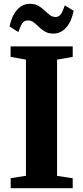

<svg xmlns="http://www.w3.org/2000/svg" viewBox="-20 -986 436 1006"><path d="M116 -65V-673.5L35.5 -688V-743H361V-688L279 -673.5V-64.5L361 -52V0H36V-52.5ZM259 -810Q233.5 -810 215.8 -820.5Q198 -831 184.2 -844.5Q170.5 -858 157.2 -868.5Q144 -879 127 -879Q106 -879 95.5 -862Q85 -845 76.5 -818L30 -847Q41 -902 69 -934Q97 -966 137.5 -966Q163 -966 180.8 -955.8Q198.5 -945.5 212.8 -932Q227 -918.5 240.2 -908Q253.5 -897.5 269.5 -897Q290 -896.5 300.5 -913.8Q311 -931 319.5 -958L366 -929.5Q355 -874 327.2 -842Q299.5 -810 259 -810Z"/></svg>

Font: Merriweather 48pt ExtraBold
Style: Regular
Weight: 800
Version: Version 2.100